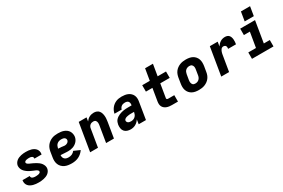

<svg xmlns="http://www.w3.org/2000/svg" viewBox="103 -1932 4594 3116"><g transform="rotate(-30 2400.0 -374.0)"><path d="M257 8Q230 8 203.5 5.5Q177 3 152.5 -4Q128 -11 106 -23Q84 -35 68 -54Q52 -73 45.5 -98Q39 -123 43 -149Q44 -151 44 -153Q44 -155 45 -157H180Q179 -156 179 -155.5Q179 -155 179 -155Q177 -141 184.5 -129.5Q192 -118 203.5 -112.5Q215 -107 229 -105Q243 -103 257 -103Q265 -103 274 -103.5Q283 -104 292 -105Q301 -106 310 -107.5Q319 -109 328 -112.5Q337 -116 344.5 -122.5Q352 -129 353 -138Q356 -151 347.5 -161Q339 -171 328.5 -177.5Q318 -184 306 -188.5Q294 -193 282.5 -198Q271 -203 259.5 -208Q248 -213 236.5 -218.5Q225 -224 214 -229.5Q203 -235 192.5 -241.5Q182 -248 172 -255.5Q162 -263 152.5 -271Q143 -279 134.5 -288Q126 -297 119 -307Q112 -317 107 -328.5Q102 -340 98.5 -352Q95 -364 94 -377Q93 -390 95 -404Q99 -426 112 -446.5Q125 -467 143.5 -481.5Q162 -496 184 -505Q206 -514 228 -519Q250 -524 272.5 -526Q295 -528 317 -528Q343 -528 368.5 -525.5Q394 -523 418 -516Q442 -509 463.5 -496.5Q485 -484 500 -465Q515 -446 521 -421.5Q527 -397 522 -371Q522 -369 521.5 -367Q521 -365 521 -363H386Q386 -364 386 -364.5Q386 -365 386 -366Q389 -379 383 -390Q377 -401 366 -407Q355 -413 342.5 -415Q330 -417 317 -417Q309 -417 300.5 -416.5Q292 -416 284 -415Q276 -414 267.5 -412.5Q259 -411 251 -407.5Q243 -404 236.5 -398Q230 -392 228 -383Q226 -372 232.5 -363Q239 -354 248 -348Q257 -342 267 -337.5Q277 -333 286 -328H288Q312 -317 335.5 -306Q359 -295 381.5 -282Q404 -269 424 -253Q444 -237 459 -216.5Q474 -196 482.5 -170Q491 -144 486 -117Q482 -94 468.5 -73Q455 -52 435.5 -37.5Q416 -23 393.5 -14.5Q371 -6 348 -1Q325 4 302 6Q279 8 257 8Z M877 8Q843 8 809.5 3Q776 -2 747 -15.5Q718 -29 695.5 -52Q673 -75 661 -104.5Q649 -134 647.5 -167.5Q646 -201 652 -235L668 -335Q673 -363 683.5 -390Q694 -417 712 -440.5Q730 -464 755 -482Q780 -500 807 -510.5Q834 -521 862.5 -524.5Q891 -528 918 -528Q947 -528 975 -524.5Q1003 -521 1028.5 -511.5Q1054 -502 1076 -485.5Q1098 -469 1111.5 -446.5Q1125 -424 1130.5 -396.5Q1136 -369 1132 -340Q1128 -318 1117.5 -296.5Q1107 -275 1090.5 -257.5Q1074 -240 1053.5 -227Q1033 -214 1011 -206.5Q989 -199 966.5 -196Q944 -193 921 -193Q904 -193 886.5 -194Q869 -195 851.5 -196Q834 -197 817 -198Q800 -199 782 -200Q780 -180 785.5 -160.5Q791 -141 804.5 -127.5Q818 -114 837 -108.5Q856 -103 877 -103Q893 -103 909.5 -105.5Q926 -108 941.5 -115Q957 -122 970.5 -133Q984 -144 994 -158L1107 -108Q1088 -80 1061.5 -56.5Q1035 -33 1004.5 -18.5Q974 -4 941.5 2Q909 8 877 8ZM921 -300Q933 -300 945.5 -303.5Q958 -307 969.5 -314Q981 -321 989 -332.5Q997 -344 999 -356Q1001 -371 994.5 -384Q988 -397 975.5 -404.5Q963 -412 948.5 -414.5Q934 -417 919 -417Q899 -417 878 -411.5Q857 -406 840 -391.5Q823 -377 814 -357Q805 -337 801 -317L800 -311Q815 -309 830.5 -308.5Q846 -308 861 -307Q876 -306 890.5 -303Q905 -300 921 -300Z M1221 0 1307 -520H1454L1442 -450Q1455 -468 1472 -483.5Q1489 -499 1509 -509Q1529 -519 1550.5 -523.5Q1572 -528 1593 -528Q1620 -528 1645 -518.5Q1670 -509 1686 -489.5Q1702 -470 1710 -445Q1718 -420 1720.5 -393.5Q1723 -367 1720.5 -339.5Q1718 -312 1714 -285L1667 0H1520Q1532 -76 1545 -152Q1558 -228 1570 -304Q1572 -316 1573 -328Q1574 -340 1572.5 -352Q1571 -364 1567 -374.5Q1563 -385 1555.5 -393Q1548 -401 1536.5 -404.5Q1525 -408 1513 -408Q1498 -408 1482 -403.5Q1466 -399 1453 -388Q1440 -377 1432.5 -362Q1425 -347 1423 -332L1368 0Z M1980 8Q1946 8 1915 -2.5Q1884 -13 1864 -37Q1844 -61 1839 -94Q1834 -127 1839 -161Q1843 -183 1851 -204Q1859 -225 1874 -242Q1889 -259 1908.5 -272Q1928 -285 1949 -294Q1970 -303 1991.5 -308.5Q2013 -314 2034.5 -317.5Q2056 -321 2077 -322Q2098 -323 2119 -323H2184L2185 -331Q2188 -348 2185.5 -365Q2183 -382 2173 -394.5Q2163 -407 2146.5 -412Q2130 -417 2113 -417Q2097 -417 2080 -413.5Q2063 -410 2048.5 -400Q2034 -390 2024 -375Q2014 -360 2011 -344H1876Q1881 -370 1892 -395Q1903 -420 1920.5 -442.5Q1938 -465 1960.5 -482Q1983 -499 2008.5 -509.5Q2034 -520 2060.5 -524Q2087 -528 2113 -528Q2144 -528 2173.5 -523.5Q2203 -519 2229.5 -507.5Q2256 -496 2277 -476Q2298 -456 2309.5 -430Q2321 -404 2322.5 -373.5Q2324 -343 2318 -313L2267 0H2131L2144 -84Q2131 -63 2112.5 -45Q2094 -27 2072.5 -15Q2051 -3 2027 2.5Q2003 8 1980 8ZM2053 -103Q2073 -103 2094 -111Q2115 -119 2130.5 -135Q2146 -151 2154 -171.5Q2162 -192 2166 -212H2119Q2110 -212 2100 -212Q2090 -212 2080 -211Q2070 -210 2060 -208.5Q2050 -207 2039.5 -205Q2029 -203 2019.5 -200Q2010 -197 2000.5 -192Q1991 -187 1984 -178.5Q1977 -170 1975 -160Q1973 -146 1979.5 -133.5Q1986 -121 1998 -114Q2010 -107 2024 -105Q2038 -103 2053 -103Z M2755 0Q2730 0 2706 -3Q2682 -6 2660 -14Q2638 -22 2620 -36.5Q2602 -51 2591 -71Q2580 -91 2578 -115.5Q2576 -140 2580 -165L2619 -400H2497V-520H2639L2675 -735H2822L2786 -520H2943V-400H2766L2724 -145Q2723 -139 2725 -133.5Q2727 -128 2732 -125Q2737 -122 2743 -121Q2749 -120 2755 -120H2867V0Z M3258 8Q3225 8 3193.5 2.5Q3162 -3 3134.5 -17.5Q3107 -32 3087 -55.5Q3067 -79 3057 -108Q3047 -137 3046.5 -169.5Q3046 -202 3052 -235L3068 -335Q3073 -363 3083 -390Q3093 -417 3111 -440.5Q3129 -464 3153.5 -481.5Q3178 -499 3205 -509.5Q3232 -520 3260 -524Q3288 -528 3316 -528Q3348 -528 3380 -522.5Q3412 -517 3439 -502.5Q3466 -488 3486 -464.5Q3506 -441 3516 -412Q3526 -383 3526.5 -350.5Q3527 -318 3522 -285L3505 -185Q3501 -157 3490.5 -130Q3480 -103 3462 -79.5Q3444 -56 3419.5 -38.5Q3395 -21 3368 -10.5Q3341 0 3313 4Q3285 8 3258 8ZM3260 -112Q3278 -112 3296 -118Q3314 -124 3328.5 -137.5Q3343 -151 3351 -168.5Q3359 -186 3362 -204L3378 -304Q3380 -317 3381 -329.5Q3382 -342 3380 -353.5Q3378 -365 3372.5 -376Q3367 -387 3358.5 -394.5Q3350 -402 3338 -405Q3326 -408 3314 -408Q3296 -408 3277.5 -402Q3259 -396 3244.5 -382.5Q3230 -369 3222.5 -351.5Q3215 -334 3212 -316L3195 -216Q3193 -203 3192.5 -190.5Q3192 -178 3194 -166.5Q3196 -155 3201 -144Q3206 -133 3214.5 -125.5Q3223 -118 3235 -115Q3247 -112 3260 -112Z M3678 0 3764 -520H3911L3898 -438Q3910 -457 3926.5 -474.5Q3943 -492 3963 -504.5Q3983 -517 4005.5 -522.5Q4028 -528 4050 -528Q4072 -528 4092 -521Q4112 -514 4125 -498.5Q4138 -483 4144.5 -462.5Q4151 -442 4152.5 -421Q4154 -400 4152.5 -378Q4151 -356 4147 -334H4000Q4002 -348 4001.5 -362Q4001 -376 3994.5 -387Q3988 -398 3975.5 -403Q3963 -408 3949 -408Q3938 -408 3927 -402.5Q3916 -397 3908.5 -387.5Q3901 -378 3895.5 -367Q3890 -356 3886 -345Q3882 -334 3879.5 -323Q3877 -312 3875 -301L3825 0Z M4254 0V-120H4398L4445 -400H4333V-520H4611L4545 -120H4657V0ZM4455 -585 4483 -756H4654L4626 -585Z"/></g></svg>

Font: Iosevka SS04 Heavy Extended
Style: Italic
Weight: 900
Width: 7
Italic angle: -9°
Monospace: yes
Designer: Belleve Invis
Foundry: Belleve Invis
Version: Version 19.0.0; ttfautohint (v1.8.4)